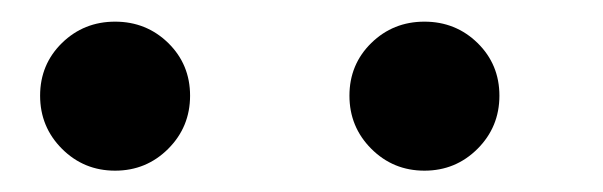

<svg xmlns="http://www.w3.org/2000/svg" viewBox="-20 -784 565 180"><path d="M448.2 -694.3Q448.2 -665 427.7 -644.5Q407.2 -624 377.9 -624Q348.6 -624 328.1 -644.5Q307.6 -665 307.6 -694.3Q307.6 -723.6 328.1 -743.7Q348.6 -763.7 377.9 -763.7Q407.2 -763.7 427.7 -743.7Q448.2 -723.6 448.2 -694.3ZM158.2 -694.3Q158.2 -665 137.7 -644.5Q117.2 -624 87.9 -624Q58.6 -624 38.1 -644.5Q17.6 -665 17.6 -694.3Q17.6 -723.6 38.1 -743.7Q58.6 -763.7 87.9 -763.7Q117.2 -763.7 137.7 -743.7Q158.2 -723.6 158.2 -694.3Z"/></svg>

Font: Allerta
Style: Regular
Weight: 400
Designer: Matt McInerney
Foundry: Matt McInerney
Version: Version 1.0